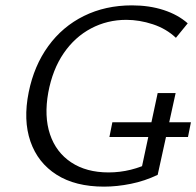

<svg xmlns="http://www.w3.org/2000/svg" viewBox="-20 -687 732 716"><path d="M368 9Q261 9 191 -35.5Q121 -80 93.5 -159.5Q66 -239 87 -343Q107 -442 160 -515Q213 -588 293 -627.5Q373 -667 472 -667Q537 -667 590.5 -649.5Q644 -632 680 -600L636 -546Q600 -580 550 -596.5Q500 -613 451 -613Q380 -613 319.5 -581Q259 -549 217.5 -488.5Q176 -428 160 -342Q144 -253 166.5 -186Q189 -119 245.5 -81.5Q302 -44 385 -44Q427 -44 467.5 -54Q508 -64 547 -84L503 -36L568 -340H635L568 -35Q520 -12 468 -1.5Q416 9 368 9ZM388 -176 399 -231H692L681 -176Z"/></svg>

Font: Ysabeau Infant
Style: Italic
Weight: 400
Italic angle: -12°
Designer: Christian Thalmann (Catharsis Fonts)
Version: Version 2.001;gftools[0.9.30]; featfreeze: ss01,ss02,lnum